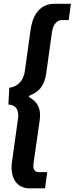

<svg xmlns="http://www.w3.org/2000/svg" viewBox="-20 -762 400 1030"><path d="M139.5 248.5H221.5L233.5 161.5H191C166 161.5 159 147.5 159 128C159 121 160 113.5 161 105.5L193 -116.5C194 -126.5 195 -135 195 -144C195 -196 169 -222.5 134.5 -242L136 -247.5C188.5 -270 218 -298 228 -369L259 -591C263.5 -620 278.5 -654.5 313.5 -654.5H348.5L360.5 -741.5H271C200 -741.5 156.5 -690.5 144 -601L113 -379C103.5 -314 57.5 -293.5 30 -291.5L25 -201.5C49 -200 78 -189.5 78 -142.5C78 -136 77 -129 76 -121L45 101C43 112.5 42 124 42 135C42 204.5 77.5 248.5 139.5 248.5Z"/></svg>

Font: HK Grotesk ExtraBold
Style: Italic
Weight: 800
Italic angle: -16°
Designer: Alfredo Marco Pradil
Foundry: Hanken Design Co.
Version: Version 3.001;FEAKit 1.0